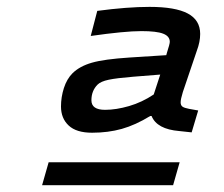

<svg xmlns="http://www.w3.org/2000/svg" viewBox="-20 -712 654 561"><path d="M514.2 -442.9Q507.8 -421.9 507.8 -413.1Q507.8 -404.3 513.2 -400.4Q518.6 -396.5 532.2 -394L559.1 -389.2L540 -325.2L503.9 -329.1Q438.5 -334.5 422.9 -373H418.9Q376 -346.7 335.9 -335.4Q295.9 -324.2 249 -324.2Q203.1 -324.2 180.7 -345.2Q158.2 -366.2 158.2 -400.9Q158.2 -428.2 166.7 -454.8Q175.3 -481.4 191.9 -498Q212.9 -518.6 248.5 -528.8Q284.2 -539.1 357.9 -543.9L465.8 -550.8L467.8 -558.1Q476.1 -583.5 476.1 -589.8Q476.1 -606 457 -613.5Q438 -621.1 393.1 -621.1Q344.7 -621.1 245.1 -606.9L264.2 -680.2Q352.1 -691.9 417 -691.9Q492.2 -691.9 528.6 -672.6Q564.9 -653.3 564.9 -612.8Q564.9 -589.8 555.2 -564ZM287.1 -391.1Q319.3 -391.1 357.2 -402.1Q395 -413.1 429.2 -436L448.2 -494.1L369.1 -487.8Q320.8 -483.9 297.6 -479Q274.4 -474.1 265.1 -464.8Q247.1 -446.8 247.1 -418.9Q247.1 -391.1 287.1 -391.1ZM122.1 -237.8H504.9L485.8 -170.9H103Z"/></svg>

Font: IntelOne Mono Medium
Style: Italic
Weight: 500
Italic angle: -16°
Designer: Fred Shallcrass
Foundry: Frere-Jones Type LLC
Version: Version 1.200;hotconv 1.1.0;makeotfexe 2.6.0;FJTRelease1.2